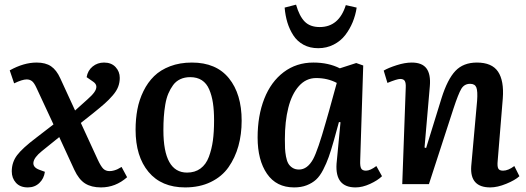

<svg xmlns="http://www.w3.org/2000/svg" viewBox="-20 -795 2273 829"><path d="M304.2 -317.9 356.9 -365.2Q377 -382.8 386.7 -396.2Q396.5 -409.7 396 -421.4Q395.5 -433.1 382.8 -441.9L354 -461.9Q358.9 -490.7 379.9 -507.8Q400.9 -524.9 429.2 -524.9Q460.9 -524.9 479 -505.4Q497.1 -485.8 497.1 -459Q497.1 -438.5 490.2 -420.4Q483.4 -402.3 466.8 -383.1Q450.2 -363.8 431.9 -347.7Q413.6 -331.5 380.9 -305.2L329.1 -264.2L401.9 -106Q415.5 -76.7 426 -66.4Q436.5 -56.2 453.1 -56.2Q462.9 -56.2 472.7 -59.1Q482.4 -62 487.8 -64.7Q493.2 -67.4 504.9 -74.2L528.8 -29.8Q479 14.2 416 14.2Q374.5 14.2 347.4 -2.9Q320.3 -20 300.8 -62L235.8 -203.1L160.2 -142.1Q127 -115.2 124.3 -93.8Q121.6 -72.3 149.9 -62L173.8 -53.2Q169.9 -23.9 149.9 -4.9Q129.9 14.2 100.1 14.2Q66.9 14.2 48.8 -5.9Q30.8 -25.9 30.8 -55.2Q30.8 -94.2 53.7 -124.8Q76.7 -155.3 136.2 -200.2L210.9 -257.8L138.2 -414.1Q127.9 -437 118.2 -444.6Q108.4 -452.1 95.2 -452.1Q76.2 -452.1 41 -435.1L22 -491.2Q82.5 -524.9 138.2 -524.9Q176.8 -524.9 200.4 -508.8Q224.1 -492.7 240.2 -457Z M565.4 -234.9Q565.4 -281.2 573.2 -322.8Q581.1 -364.3 599.4 -401.6Q617.7 -439 645.3 -466.1Q672.9 -493.2 714.6 -509Q756.3 -524.9 808.6 -524.9Q913.6 -524.9 968.5 -457Q1023.4 -389.2 1023.4 -273.9Q1023.4 -214.8 1009.3 -164.3Q995.1 -113.8 966.8 -73.2Q938.5 -32.7 890.4 -9.3Q842.3 14.2 779.3 14.2Q677.2 14.2 621.3 -52.7Q565.4 -119.6 565.4 -234.9ZM787.6 -49.8Q821.8 -49.8 845.7 -67.4Q869.6 -85 881.8 -117.7Q894 -150.4 899.2 -188Q904.3 -225.6 904.3 -274.9Q904.3 -317.9 899.4 -350.3Q894.5 -382.8 883.3 -408.9Q872.1 -435.1 851.6 -448.5Q831.1 -461.9 801.3 -461.9Q777.3 -461.9 758.5 -453.1Q739.7 -444.3 727.5 -427.7Q715.3 -411.1 706.8 -390.9Q698.2 -370.6 693.6 -343.3Q689 -315.9 687.3 -290Q685.5 -264.2 685.5 -232.9Q685.5 -49.8 787.6 -49.8Z M1258.3 -774.9Q1272.5 -725.1 1295.7 -701.7Q1318.8 -678.2 1360.4 -678.2Q1443.4 -678.2 1473.1 -772.9L1520 -762.2Q1515.1 -729.5 1502.7 -699.2Q1490.2 -668.9 1470.5 -643.3Q1450.7 -617.7 1420.4 -602.3Q1390.1 -586.9 1354 -586.9Q1317.9 -586.9 1290.5 -601.8Q1263.2 -616.7 1246.6 -642.3Q1230 -668 1220.9 -697.8Q1211.9 -727.5 1209 -762.2ZM1535.2 -101.1Q1534.2 -77.6 1539.3 -67.9Q1544.4 -58.1 1560.1 -58.1Q1578.6 -58.1 1605 -78.1L1629.4 -34.2Q1610.8 -16.1 1577.9 -1Q1544.9 14.2 1515.1 14.2Q1426.3 14.2 1433.1 -87.9L1450.2 -267.1L1443.4 -268.1L1421.4 -188Q1409.2 -145 1399.4 -117.4Q1389.6 -89.8 1375.5 -62.3Q1361.3 -34.7 1344.7 -19.5Q1328.1 -4.4 1304.4 4.9Q1280.8 14.2 1250 14.2Q1173.3 14.2 1132.8 -44.7Q1092.3 -103.5 1092.3 -201.2Q1092.3 -295.4 1121.1 -368.7Q1149.9 -441.9 1204.8 -483.4Q1259.8 -524.9 1333 -524.9Q1398.4 -524.9 1447.3 -500L1518.1 -522.9L1548.3 -512.2ZM1271 -63Q1307.1 -63 1332 -107.9Q1352.5 -146 1386.7 -267.1Q1389.6 -277.3 1400.4 -314.9L1434.1 -437Q1394.5 -458 1345.2 -458Q1301.3 -458 1270.5 -423.3Q1239.7 -388.7 1224.9 -329.8Q1210 -271 1210 -193.8Q1210 -169.9 1210.7 -154.1Q1211.4 -138.2 1214.8 -119.4Q1218.3 -100.6 1224.6 -89.4Q1231 -78.1 1242.7 -70.6Q1254.4 -63 1271 -63Z M2222.7 -34.2Q2204.1 -17.1 2166 -1.5Q2127.9 14.2 2096.7 14.2Q2008.3 14.2 2014.6 -77.1L2040 -359.9Q2043 -400.9 2036.9 -417Q2030.8 -433.1 2009.8 -433.1Q1984.9 -433.1 1971.9 -411.6Q1959 -390.1 1938 -326.2L1832 0H1716.8L1731.9 -417Q1732.9 -436.5 1727.8 -445.3Q1722.7 -454.1 1708 -454.1Q1694.3 -454.1 1652.8 -437L1636.7 -490.2Q1656.7 -502 1692.4 -513.4Q1728 -524.9 1757.8 -524.9Q1802.7 -524.9 1821.5 -499.5Q1840.3 -474.1 1835.9 -422.9L1813 -158.2L1819.8 -155.8L1886.7 -372.1Q1912.1 -452.6 1946.3 -488.8Q1980.5 -524.9 2039.1 -524.9Q2104 -524.9 2130.4 -485.6Q2156.7 -446.3 2150.9 -370.1L2128.9 -101.1Q2126.5 -77.6 2131.1 -67.9Q2135.7 -58.1 2151.9 -58.1Q2174.3 -58.1 2200.7 -78.1Z"/></svg>

Font: Literata Book SemiBold
Style: Italic
Weight: 600
Italic angle: -3°
Designer: Latin by Veronika Burian and Jose Scaglione. Greek by Irene Vlachou. Cyrillic by Vera Evstafieva
Foundry: TypeTogether
Version: Version 1.003;PS 001.003;hotconv 1.0.88;makeotf.lib2.5.64775